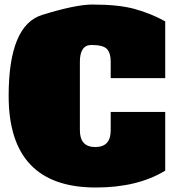

<svg xmlns="http://www.w3.org/2000/svg" viewBox="-20 -812 778 846"><path d="M332 -237.8Q332 -164.1 399.9 -164.1Q467.8 -164.1 467.8 -237.8V-318.8H708V-60.1Q586.4 14.2 401.9 14.2Q18.1 14.2 18.1 -389.2Q18.1 -700.7 165.8 -746.3Q313.5 -792 386.7 -792Q503.9 -792 575.2 -772Q646.5 -752 708 -717.8V-467.8H467.8V-540Q467.8 -579.1 450.9 -596.4Q434.1 -613.8 383.1 -613.8Q332 -613.8 332 -540Z"/></svg>

Font: AlfaSlabOne-Regular
Style: Regular
Weight: 400
Designer: JM Sole
Foundry: JM Sole
Version: Version 1.001